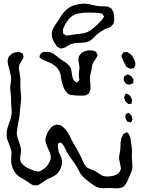

<svg xmlns="http://www.w3.org/2000/svg" viewBox="-20 -977 780 1053"><path d="M212 -690Q215 -692 225 -692Q229 -693 237 -693Q257 -693 274 -682Q279 -679 296 -665Q308 -655 314 -651Q320 -647 334 -638Q348 -629 357 -619.5Q366 -610 370 -598Q372 -591 374 -575Q376 -559 379 -549Q380 -547 382 -541.5Q384 -536 388 -533L397 -527Q398 -526 399 -525Q400 -524 401 -524Q403 -525 405.5 -527.5Q408 -530 409 -532Q415 -535 415 -537V-539Q415 -547 413 -551Q412 -559 412.5 -565Q413 -571 413 -575Q413 -582 414 -590.5Q415 -599 416 -603Q416 -611 413.5 -624Q411 -637 410 -647Q410 -661 413 -668Q414 -671 418 -675Q424 -684 426 -686Q434 -692 445 -696Q460 -701 473 -701Q485 -701 494 -698Q503 -696 507 -693Q508 -692 511 -683Q511 -682 513.5 -678.5Q516 -675 515 -673Q515 -671 510 -663Q507 -656 501 -648Q495 -640 492 -636Q486 -625 484 -611Q482 -597 482 -594Q480 -586 476.5 -571Q473 -556 473 -546Q473 -540 475 -524Q477 -508 476 -499Q476 -497 476.5 -492.5Q477 -488 476 -485Q476 -483 474.5 -480.5Q473 -478 472 -476Q469 -467 468 -466Q467 -464 464 -462.5Q461 -461 459 -460Q450 -454 450 -454Q447 -453 439 -453Q429 -452 421.5 -452.5Q414 -453 409 -453Q403 -453 394 -453.5Q385 -454 373 -456Q365 -456 362 -458Q328 -473 315 -548Q313 -566 311 -572Q309 -581 304 -589Q299 -597 294 -604Q283 -617 268 -625.5Q253 -634 230 -643Q211 -650 203 -657Q201 -657 197 -661V-663Q197 -671 200 -678Q203 -680 206.5 -684.5Q210 -689 212 -690ZM694 -225Q696 -218 698 -200Q699 -191 701.5 -175.5Q704 -160 704 -149L703 -114Q703 -106 705 -90L706 -65Q706 -54 705 -49Q702 -37 689 -8Q684 5 677.5 18.5Q671 32 663 41Q661 43 659 45Q657 47 655 49L645 52Q634 56 620 56Q611 56 602 55Q593 54 583 54L547 55Q532 55 524 53Q511 50 500.5 43.5Q490 37 472 23L450 6Q432 -9 421 -25L411 -44Q406 -55 401 -63Q393 -77 373 -103L349 -139Q344 -147 337.5 -162Q331 -177 323 -186Q322 -187 318.5 -191.5Q315 -196 313 -197L306 -193Q305 -193 302.5 -192Q300 -191 299 -190Q298 -189 298 -182Q296 -170 298 -164Q300 -149 301 -148Q304 -137 310 -128Q316 -114 318 -107Q320 -101 320 -89Q320 -72 313.5 -55.5Q307 -39 296 -27Q285 -15 267 -7Q249 1 241 5Q234 8 218 20L198 33Q196 34 193 36Q190 38 186 39Q183 40 179.5 39.5Q176 39 175 39Q173 39 169.5 39.5Q166 40 164 39Q162 39 159.5 37.5Q157 36 155 35Q148 32 140 26Q132 20 128 17L109 6Q85 -7 73 -19Q58 -34 49.5 -55.5Q41 -77 41 -99Q41 -108 42 -117.5Q43 -127 43 -136Q43 -152 37 -167.5Q31 -183 30 -186Q18 -212 17 -228Q15 -253 21 -274Q28 -298 31 -305Q32 -308 38 -325.5Q44 -343 44 -361Q44 -382 41 -404V-428Q41 -444 40 -452Q39 -460 37.5 -473.5Q36 -487 36 -496Q36 -509 39 -521Q41 -537 41 -546Q41 -563 31 -597Q23 -625 22 -637Q22 -656 29 -667Q29 -667 36 -674Q44 -682 46 -683Q49 -684 54 -686.5Q59 -689 63 -690Q67 -691 72.5 -691Q78 -691 82 -692H84Q88 -692 100 -685Q104 -685 105 -683Q106 -683 106 -681Q106 -678 107.5 -673Q109 -668 109 -663Q109 -661 105.5 -655.5Q102 -650 101 -647Q98 -642 93.5 -635Q89 -628 87 -624Q83 -612 83 -603Q83 -601 86 -586Q87 -579 89.5 -564Q92 -549 92 -538Q92 -530 91.5 -519Q91 -508 92 -493Q92 -485 94 -469Q96 -451 96 -444Q96 -430 94 -412.5Q92 -395 91 -388L89 -364Q89 -356 87 -340Q86 -331 84 -322.5Q82 -314 81 -307Q72 -262 72 -247Q72 -229 84 -199Q88 -188 91.5 -176Q95 -164 95 -153Q95 -146 94 -136.5Q93 -127 92 -122Q90 -112 90 -106Q93 -89 96 -84Q96 -84 104 -76Q116 -63 132 -55.5Q148 -48 151 -47Q171 -39 180 -38Q186 -36 189 -36Q203 -37 222 -52Q236 -62 243 -74Q259 -98 259 -115Q259 -131 244 -161Q235 -182 231.5 -193.5Q228 -205 229 -215L233 -231Q237 -244 245 -257.5Q253 -271 262 -279Q269 -286 272 -288Q274 -289 278 -290Q282 -291 284 -291L292 -294Q295 -294 296.5 -293Q298 -292 300 -292Q302 -292 306.5 -291Q311 -290 314 -289Q318 -287 320.5 -284.5Q323 -282 325 -281Q338 -271 347.5 -256.5Q357 -242 365 -226Q373 -210 377 -202L389 -181Q394 -173 405 -153.5Q416 -134 424 -117Q427 -111 432.5 -97.5Q438 -84 444 -74Q450 -64 458 -58Q465 -53 483 -47Q496 -42 505 -37Q512 -33 520.5 -26.5Q529 -20 535 -17Q548 -9 571 -9Q583 -9 601 -13Q617 -18 621 -21Q630 -26 636 -35Q642 -44 643 -53Q643 -60 641 -66Q640 -74 636.5 -88.5Q633 -103 633 -114Q633 -122 637 -140Q638 -144 639 -149Q640 -154 640 -161Q641 -171 641 -184Q641 -197 643 -205Q644 -219 653 -235Q654 -237 655.5 -240Q657 -243 659 -244Q660 -245 662.5 -245.5Q665 -246 666 -247Q668 -248 671.5 -250Q675 -252 677 -251Q679 -251 686 -242Q688 -238 690 -233.5Q692 -229 694 -225ZM674 -611Q672 -612 670 -616Q668 -620 667 -622Q665 -626 660 -635.5Q655 -645 653 -652Q646 -666 646 -670Q646 -674 653 -684Q654 -685 654 -686.5Q654 -688 655 -689Q657 -690 661 -690Q663 -690 667 -691Q671 -692 675 -692Q679 -692 687 -686Q700 -679 709 -664.5Q718 -650 721 -634Q724 -626 723 -623Q723 -621 721 -617Q719 -613 718 -610Q717 -609 716.5 -606.5Q716 -604 715 -603Q713 -602 709 -602Q699 -600 691 -601Q688 -602 682.5 -605Q677 -608 674 -611ZM670 -518 667 -523Q665 -526 662 -530.5Q659 -535 658 -537V-539Q658 -546 660 -550Q660 -557 661 -558Q663 -561 671 -564Q676 -569 679 -569Q680 -570 683.5 -568Q687 -566 689 -565Q698 -562 699 -560Q703 -557 708 -547Q708 -547 712 -543L711 -532Q711 -531 711.5 -526.5Q712 -522 711 -521Q710 -520 708.5 -520Q707 -520 706 -519Q698 -514 688 -513Q673 -516 670 -518ZM696 -448Q699 -443 701 -436L705 -429Q705 -426 702 -414Q702 -413 702.5 -411.5Q703 -410 701 -408Q700 -407 698.5 -407.5Q697 -408 696 -408Q694 -408 689.5 -407Q685 -406 683 -407Q681 -408 680 -410Q679 -412 677 -413L667 -422L664 -433Q663 -435 662 -437Q661 -439 661 -442Q661 -443 664 -452Q665 -453 666 -457Q667 -461 668 -462Q668 -463 671 -463Q673 -463 682 -460Q684 -458 689 -455Q694 -452 696 -448ZM701 -343Q702 -341 705 -330Q705 -328 706 -326.5Q707 -325 707 -323Q707 -321 704.5 -317Q702 -313 701 -310Q700 -309 699.5 -307.5Q699 -306 698 -306Q696 -305 692 -307Q690 -308 685 -308.5Q680 -309 678 -310Q677 -311 676 -313.5Q675 -316 674 -317L668 -329Q667 -332 667.5 -336Q668 -340 668 -341Q669 -343 668.5 -345.5Q668 -348 669 -350Q669 -351 674 -353Q682 -357 687 -358Q700 -345 701 -343ZM602 -846Q601 -843 594 -838Q590 -831 586 -829L573 -824Q559 -820 546 -812Q524 -799 505 -782Q503 -780 494.5 -771Q486 -762 477.5 -756.5Q469 -751 461 -748Q449 -744 434.5 -743Q420 -742 416 -742Q389 -742 372 -736Q367 -735 352 -726Q340 -718 333 -715Q330 -713 323 -713Q315 -710 313 -711Q310 -712 308 -713Q306 -714 305 -715Q303 -716 299 -717.5Q295 -719 293 -721Q293 -721 287 -730Q264 -760 264 -791Q264 -806 271.5 -820.5Q279 -835 287.5 -847Q296 -859 299 -864Q303 -870 317 -892Q331 -914 348 -927Q365 -942 391.5 -949.5Q418 -957 443 -957Q463 -957 499 -947Q513 -944 530.5 -943Q548 -942 553 -942Q565 -942 570 -941Q572 -941 583 -935Q589 -932 590 -931Q591 -930 592.5 -927.5Q594 -925 594 -924Q595 -923 597.5 -919.5Q600 -916 601 -913Q603 -908 605 -894Q607 -877 606 -865Q606 -862 605 -856Q604 -850 602 -846ZM468 -908Q442 -908 430 -906Q425 -905 413.5 -903.5Q402 -902 394 -899Q376 -892 358 -873Q339 -850 330 -827Q326 -820 325 -814V-810Q325 -803 326 -799Q326 -798 325.5 -796.5Q325 -795 326 -793L331 -790Q333 -789 336.5 -786Q340 -783 343 -782H345L355 -783Q363 -784 371.5 -785.5Q380 -787 388 -788L412 -791Q436 -793 454 -799Q467 -804 480 -813.5Q493 -823 504 -833L526 -854Q539 -867 542 -873L548 -882Q549 -883 550 -884Q551 -885 551 -887Q551 -888 546 -893Q540 -902 540 -902Q538 -903 535.5 -903Q533 -903 531 -904Q528 -904 521 -905.5Q514 -907 506 -907Q493 -908 468 -908Z"/></svg>

Font: Rubik-Burned
Style: Regular
Weight: 400
Designer: NaN (generative design), Hubert & Fischer (Rubik source font outlines)
Foundry: NaN, Hubert & Fischer
Version: Version 1.000